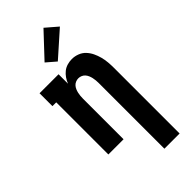

<svg xmlns="http://www.w3.org/2000/svg" viewBox="-304 -842 1107 1107"><g transform="rotate(-45 250.0 -288.0)"><path d="M314 205V-330Q314 -341 313 -352.5Q312 -364 309.5 -375Q307 -386 302.5 -396.5Q298 -407 290.5 -415.5Q283 -424 272 -428.5Q261 -433 250 -433Q239 -433 228 -428.5Q217 -424 209.5 -415.5Q202 -407 197.5 -396.5Q193 -386 190.5 -375Q188 -364 187 -352.5Q186 -341 186 -330V0H62V-425H31V-530H186V-453Q193 -471 204 -487Q215 -503 230 -515Q245 -527 264 -532.5Q283 -538 302 -538Q325 -538 347.5 -529.5Q370 -521 386 -504Q402 -487 412 -466Q422 -445 428 -422.5Q434 -400 436 -376.5Q438 -353 438 -330V205ZM235 -585 177 -635 314 -781 386 -719Z"/></g></svg>

Font: Iosevka Slab Extrabold
Style: Regular
Weight: 800
Monospace: yes
Designer: Belleve Invis
Foundry: Belleve Invis
Version: Version 11.1.1; ttfautohint (v1.8.3)